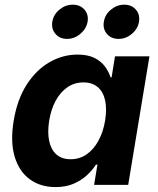

<svg xmlns="http://www.w3.org/2000/svg" viewBox="-20 -778 665 808"><path d="M213.9 9.3Q150.4 9.3 105.5 -23.4Q60.5 -56.2 41.7 -118.7Q22.9 -181.2 37.6 -270Q52.7 -360.8 93 -422.9Q133.3 -484.9 189 -516.6Q244.6 -548.3 306.2 -548.3Q350.1 -548.3 378.2 -533.9Q406.2 -519.5 422.1 -497.6Q438 -475.6 445.3 -452.6H449.7L463.9 -541H608.9L519.5 0H376L390.1 -85.4H383.8Q369.1 -62 345.5 -40.3Q321.8 -18.6 289.3 -4.6Q256.8 9.3 213.9 9.3ZM277.3 -107.9Q314.9 -107.9 344.5 -128.4Q374 -148.9 394 -185.3Q414.1 -221.7 422.4 -270.5Q430.2 -319.3 422.4 -355.5Q414.6 -391.6 391.4 -411.4Q368.2 -431.2 331.1 -431.2Q293 -431.2 263.4 -410.6Q233.9 -390.1 214.4 -354.2Q194.8 -318.4 187 -270.5Q179.2 -222.2 186.8 -185.5Q194.3 -148.9 217 -128.4Q239.7 -107.9 277.3 -107.9ZM479 -614.3Q447.8 -614.3 429.9 -635.5Q412.1 -656.7 417 -686.5Q421.9 -716.8 447 -737.5Q472.2 -758.3 502.9 -758.3Q533.7 -758.3 551.8 -737.5Q569.8 -716.8 564.9 -686.5Q560.1 -656.7 534.9 -635.5Q509.8 -614.3 479 -614.3ZM262.2 -614.3Q231.4 -614.3 213.4 -635.5Q195.3 -656.7 200.2 -686.5Q205.1 -716.8 230.2 -737.5Q255.4 -758.3 286.1 -758.3Q317.4 -758.3 335.4 -737.5Q353.5 -716.8 348.6 -686.5Q343.3 -656.7 318.1 -635.5Q293 -614.3 262.2 -614.3Z"/></svg>

Font: Inter 17pt
Style: Bold Italic
Weight: 700
Italic angle: -9.3988°
Version: Version 4.001;git-66647c0bb